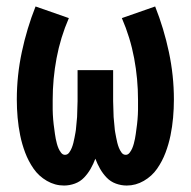

<svg xmlns="http://www.w3.org/2000/svg" viewBox="-20 -562 590 594"><path d="M372 12Q355 12 338.5 6Q322 0 310 -12.5Q298 -25 289.5 -40Q281 -55 275 -71Q269 -55 260.5 -40Q252 -25 240 -12.5Q228 0 211.5 6Q195 12 178 12Q150 12 125 -2.5Q100 -17 84 -40Q68 -63 58 -89.5Q48 -116 42.5 -143Q37 -170 34.5 -198Q32 -226 32 -254Q32 -328 47.5 -401Q63 -474 90 -542L193 -506Q167 -446 155 -382Q143 -318 143 -253Q143 -245 143 -237.5Q143 -230 143 -222.5Q143 -215 143.5 -207.5Q144 -200 144.5 -192.5Q145 -185 146 -177.5Q147 -170 148 -162.5Q149 -155 150 -147.5Q151 -140 152.5 -132.5Q154 -125 156 -117.5Q158 -110 161 -103Q164 -96 169 -89.5Q174 -83 181 -83Q189 -83 194 -90Q199 -97 202 -104.5Q205 -112 207 -120Q209 -128 210.5 -136Q212 -144 213.5 -152Q215 -160 215.5 -168Q216 -176 217 -184Q218 -192 218.5 -200Q219 -208 219 -216.5Q219 -225 219.5 -233Q220 -241 220 -249Q220 -257 220 -265V-345H330V-265Q330 -257 330 -249Q330 -241 330.5 -233Q331 -225 331 -216.5Q331 -208 331.5 -200Q332 -192 333 -184Q334 -176 334.5 -168Q335 -160 336.5 -152Q338 -144 339.5 -136Q341 -128 343 -120Q345 -112 348 -104.5Q351 -97 356 -90Q361 -83 369 -83Q376 -83 381 -89.5Q386 -96 389 -103Q392 -110 394 -117.5Q396 -125 397.5 -132.5Q399 -140 400 -147.5Q401 -155 402 -162.5Q403 -170 404 -177.5Q405 -185 405.5 -192.5Q406 -200 406.5 -207.5Q407 -215 407 -222.5Q407 -230 407 -237.5Q407 -245 407 -253Q407 -318 395 -382Q383 -446 357 -506L460 -542Q487 -474 502.5 -401Q518 -328 518 -254Q518 -226 515.5 -198Q513 -170 507.5 -143Q502 -116 492 -89.5Q482 -63 466 -40Q450 -17 425 -2.5Q400 12 372 12Z"/></svg>

Font: Lode Term
Style: Bold
Weight: 700
Monospace: yes
Designer: Belleve Invis
Foundry: Belleve Invis
Version: Version 29.2.0